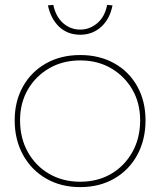

<svg xmlns="http://www.w3.org/2000/svg" viewBox="-20 -755 655 785"><path d="M308 10Q229 10 168.5 -25Q108 -60 74 -122Q40 -184 40 -263Q40 -341 74 -401.5Q108 -462 168.5 -496Q229 -530 308 -530Q387 -530 447.5 -496Q508 -462 541.5 -401.5Q575 -341 575 -263Q575 -184 541.5 -122Q508 -60 447.5 -25Q387 10 308 10ZM308 -12Q379 -12 434 -44Q489 -76 521 -133Q553 -190 553 -263Q553 -334 521 -389Q489 -444 434 -476Q379 -508 308 -508Q237 -508 181.5 -476Q126 -444 94 -389Q62 -334 62 -263Q62 -190 94 -133Q126 -76 181.5 -44Q237 -12 308 -12ZM308 -613Q257 -613 222.5 -645Q188 -677 176 -733L198 -735Q208 -687 238 -660.5Q268 -634 308 -634Q347 -634 378 -660.5Q409 -687 418 -735L440 -733Q429 -677 393.5 -645Q358 -613 308 -613Z"/></svg>

Font: Lexend Thin
Style: Regular
Weight: 100
Designer: Bonnie Shaver-Troup, Thomas Jockin
Foundry: Lexend
Version: Version 1.007; ttfautohint (v1.8.3)